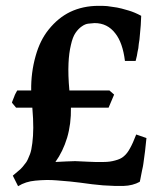

<svg xmlns="http://www.w3.org/2000/svg" viewBox="-20 -623 545 658"><path d="M352.1 -253.9H223.1Q224.1 -198.7 210 -150.9Q195.8 -104 169.9 -67.9Q199.7 -69.8 208 -69.8Q213.9 -69.8 223.4 -70.3Q232.9 -70.8 237.1 -70.8Q241.2 -70.8 249 -70.3Q256.8 -69.8 259.8 -69.8Q263.7 -69.8 270.8 -69.3Q277.8 -68.8 281 -68.8Q284.2 -68.8 292 -68.4Q299.8 -67.9 305.2 -67.9H335.9Q356.9 -67.9 375 -73.2Q394 -78.1 403.8 -86.9Q416 -96.7 425.8 -115.2Q435.5 -132.3 446.8 -162.1L481.9 -149.9Q481 -137.7 477.1 -105Q475.1 -88.9 471.2 -61Q470.2 -53.2 467 -39.6Q463.9 -25.9 463.9 -23.9Q462.9 -17.1 460.9 -8.3L459 0Q435.1 13.2 403.8 14.2Q376 15.1 333 12.2Q297.9 9.3 253.9 2.9Q226.1 -1 173.8 -4.9Q140.6 -7.8 101.1 -3.9Q67.9 -1 42 15.1L23.9 -21Q33.7 -28.8 49.8 -43Q55.7 -47.9 69.8 -66.9Q74.7 -73.7 83 -95.2Q87.9 -108.4 90.8 -132.8Q93.8 -155.8 94 -184.8Q94.2 -213.9 90.8 -253.9H35.2L21 -271Q21 -272 22 -274.9Q22.9 -277.8 23.9 -279.8Q25.9 -285.6 28.8 -292Q29.8 -294.9 31 -297.9Q32.2 -300.8 34.2 -304.2Q35.2 -306.2 36.6 -308.6Q38.1 -311 39.1 -313H86.9Q85.9 -374 102.1 -431.2Q117.2 -485.4 147 -522Q179.2 -562 220.2 -582Q264.2 -603 317.9 -603Q335.9 -603 347.2 -602.1Q356 -601.1 380.9 -597.2Q393.1 -595.2 420.9 -586.9Q440.9 -581.1 463.9 -568.8Q463.9 -561 462.9 -547.9Q462.9 -540 460.9 -520Q460 -510.3 458 -487.8Q457 -481.9 455.6 -472.4Q454.1 -462.9 454.1 -458Q453.1 -453.1 451.2 -444.1Q449.2 -435.1 449.2 -432.1Q448.2 -428.2 444.8 -414.1H408.2Q400.4 -477.1 375 -508.8Q348.1 -543.9 304.2 -543.9Q299.3 -543.9 283.2 -542Q272 -541 259.8 -532.2Q248.5 -524.4 238.8 -510.3Q229 -496.1 223.1 -469.2Q216.3 -441.4 214.8 -405.8Q212.9 -366.7 217.8 -313H355L371.1 -298.8Z"/></svg>

Font: Gentium Basic
Style: Bold
Weight: 700
Designer: J. Victor Gaultney and Annie Olsen
Foundry: SIL International
Version: Version 1.100